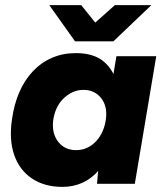

<svg xmlns="http://www.w3.org/2000/svg" viewBox="-20 -720 641 752"><path d="M360 0 368 -93 436 -500H592L508 0ZM225 12Q154 12 105 -21Q56 -54 35.5 -113.5Q15 -173 27 -253Q35 -311 55.5 -358.5Q76 -406 108.5 -440.5Q141 -475 183.5 -493.5Q226 -512 277 -512Q348 -512 387.5 -478Q427 -444 440 -385Q453 -326 442 -248Q434 -186 415.5 -137.5Q397 -89 369 -55.5Q341 -22 304.5 -5Q268 12 225 12ZM278 -132Q302 -132 322 -141.5Q342 -151 357.5 -168Q373 -185 382.5 -207.5Q392 -230 395 -255Q401 -305 375.5 -336.5Q350 -368 307 -368Q283 -368 262.5 -358Q242 -348 226 -331.5Q210 -315 200.5 -293Q191 -271 188 -246Q183 -196 208.5 -164Q234 -132 278 -132ZM275 -558V-562L430 -700H573L424 -558ZM274 -558 173 -700H298L409 -562L408 -558Z"/></svg>

Font: Figtree ExtraBold
Style: Italic
Weight: 800
Italic angle: -9.5°
Foundry: Erik Kennedy
Version: Version 2.001;gftools[0.9.30]